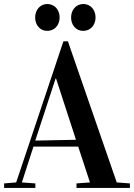

<svg xmlns="http://www.w3.org/2000/svg" viewBox="-23 -919 655 939"><path d="M-2.9 0V-22L56.2 -26.9L287.1 -716.8H309.1L547.9 -26.9L612.3 -22V0H351.1V-22L417 -26.9L359.4 -202.1H140.6L84 -26.9L149.9 -22V0ZM149.4 -231.4 348.6 -235.4 251 -535.2H249ZM148.9 -834Q148.9 -847.7 153.3 -859.6Q157.7 -871.6 165.5 -880.4Q173.3 -889.2 184.3 -894.3Q195.3 -899.4 208.5 -899.4Q221.7 -899.4 232.9 -894.3Q244.1 -889.2 252 -880.4Q259.8 -871.6 264.2 -859.6Q268.6 -847.7 268.6 -834Q268.6 -819.8 264.2 -807.9Q259.8 -795.9 252 -787.1Q244.1 -778.3 232.9 -773.2Q221.7 -768.1 208.5 -768.1Q181.6 -768.1 165.3 -786.9Q148.9 -805.7 148.9 -834ZM324.7 -834Q324.7 -847.7 329.1 -859.6Q333.5 -871.6 341.3 -880.4Q349.1 -889.2 360.1 -894.3Q371.1 -899.4 384.3 -899.4Q397.5 -899.4 408.7 -894.3Q419.9 -889.2 427.7 -880.4Q435.5 -871.6 439.9 -859.6Q444.3 -847.7 444.3 -834Q444.3 -819.8 439.9 -807.9Q435.5 -795.9 427.7 -787.1Q419.9 -778.3 408.7 -773.2Q397.5 -768.1 384.3 -768.1Q357.4 -768.1 341.1 -786.9Q324.7 -805.7 324.7 -834Z"/></svg>

Font: Vidaloka 
Style: Regular
Weight: 400
Designer: Cyreal (www.cyreal.org)
Foundry: Cyreal (www.cyreal.org)
Version: Version 1.011